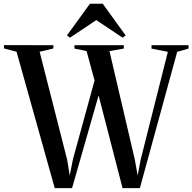

<svg xmlns="http://www.w3.org/2000/svg" viewBox="-40 -978 1000 998"><path d="M-19.5 -726.5V-743.5L237.5 -743V-726L166 -709L309 -148L322.5 -65.5L339 -149.5L451.5 -559.5L410 -712.5L347 -725.5V-743H603.5V-725.5L529 -712.5L661 -147.5L675.5 -65.5L691.5 -149.5L832.5 -708.5L747.5 -725.5V-743H940V-725.5L881 -708.5L687 0H597L472.5 -482L334.5 0H244.5L46 -709ZM323.5 -782 308 -794 427.5 -958.5H494L613 -794L597.5 -782L460.5 -873.5Z"/></svg>

Font: Merriweather 144pt Medium
Style: Regular
Weight: 500
Version: Version 2.100